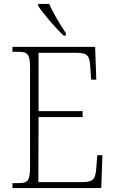

<svg xmlns="http://www.w3.org/2000/svg" viewBox="-20 -951 584 971"><path d="M302 -771H313V-784C287 -822 248 -886 229 -931H173V-921C196 -886 262 -807 302 -771ZM43 0H492L498 -166H472L467 -102C463 -48 454 -30 397 -30H174L175 -359H398V-389H175V-684H368C425 -684 434 -667 437 -606L441 -548H467L461 -714H43V-689H72C120 -689 132 -679 132 -605V-108C132 -35 120 -25 72 -25H43Z"/></svg>

Font: Noto Serif Bengali SemiCondensed ExtraLight
Style: Regular
Weight: 200
Width: 4
Designer: Juan Bruce, Universal Thirst, Indian Type Foundry and the Monotype Design Team.
Foundry: Monotype Imaging Inc.
Version: Version 2.003